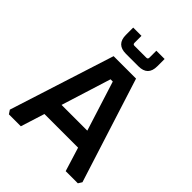

<svg xmlns="http://www.w3.org/2000/svg" viewBox="-249 -1022 1150 1150"><g transform="rotate(45 326.5 -447.0)"><path d="M19 -24 232 -690H422L634 -24L619 0H516L469 -152H184L136 0H35ZM218 -263H436L336 -579H317ZM194 -832V-894H264V-835Q264 -822 276 -822H377Q390 -822 390 -835V-894H460V-832Q460 -752 380 -752H274Q194 -752 194 -832Z"/></g></svg>

Font: Oxanium ExtraLight SemiBold
Style: Regular
Weight: 600
Version: Version 2.000